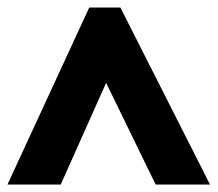

<svg xmlns="http://www.w3.org/2000/svg" viewBox="-23 -736 580 512"><path d="M-3 -244 215 -716H298L537 -244H392L260 -515L139 -244Z"/></svg>

Font: Noto Sans Lao UI SemCond Blk
Style: Regular
Weight: 900
Width: 4
Designer: Monotype Design Team
Foundry: Monotype Imaging Inc.
Version: Version 2.000; ttfautohint (v1.8.4.7-5d5b)